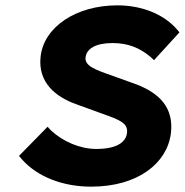

<svg xmlns="http://www.w3.org/2000/svg" viewBox="-20 -686 691 718"><path d="M62 -90C120 -25 214 12 321 12C496 12 605 -76 619 -187C631 -285 574 -337 494 -369L397 -404C334 -426 296 -440 300 -472C304 -503 336 -525 401 -525C459 -525 502 -507 542 -474L556 -461L651 -565L641 -577C593 -632 512 -666 419 -666C264 -666 145 -585 132 -476C120 -376 191 -323 263 -297L362 -261C430 -237 459 -225 455 -189C451 -155 418 -129 340 -129C279 -129 215 -157 171 -198L158 -212L51 -103Z"/></svg>

Font: Falling Sky
Style: ExBdObl
Weight: 400
Designer: Paul D. Hunt
Foundry: Adobe Systems Incorporated
Version: Version 1.02